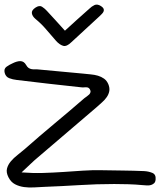

<svg xmlns="http://www.w3.org/2000/svg" viewBox="-20 -836 721 856"><path d="M89.8 -170.9Q156.2 -229.5 223.1 -285.2Q290 -340.8 356.4 -398.4Q361.3 -402.3 367.2 -406.2Q373 -410.2 377.4 -414.6Q381.8 -418.9 383.3 -424.8Q384.8 -430.7 380.9 -437.5Q375 -448.2 361.3 -446.8Q347.7 -445.3 336.9 -447.3Q265.6 -455.1 195.3 -462.9Q125 -470.7 54.7 -479.5Q37.1 -481.4 21.5 -487.3Q5.9 -493.2 1 -510.7Q-3.9 -529.3 9.3 -538.6Q22.5 -547.9 38.1 -554.7Q45.9 -558.6 54.2 -561Q62.5 -563.5 70.3 -563.5Q86.9 -563.5 96.7 -545.9Q101.6 -537.1 107.4 -533.2Q113.3 -529.3 120.6 -527.8Q127.9 -526.4 135.7 -526.9Q143.6 -527.3 150.4 -526.4Q200.2 -521.5 250.5 -517.1Q300.8 -512.7 350.6 -507.8Q367.2 -505.9 384.3 -504.4Q401.4 -502.9 416.5 -498.5Q431.6 -494.1 443.8 -485.4Q456.1 -476.6 462.9 -460.9Q469.7 -444.3 467.3 -430.2Q464.8 -416 456.1 -403.3Q447.3 -390.6 435.1 -379.9Q422.9 -369.1 411.1 -358.4Q345.7 -301.8 280.3 -246.6Q214.8 -191.4 149.4 -134.8Q132.8 -121.1 116.7 -105.5Q100.6 -89.8 76.2 -67.4Q126 -63.5 172.4 -64.9Q218.8 -66.4 262.7 -69.3Q306.6 -72.3 349.6 -75.2Q392.6 -78.1 434.6 -77.1Q481.4 -76.2 528.3 -75.7Q575.2 -75.2 622.1 -73.2Q641.6 -72.3 658.7 -65.4Q675.8 -58.6 673.8 -36.1Q672.9 -24.4 667 -19Q661.1 -13.7 653.3 -11.2Q645.5 -8.8 635.3 -9.3Q625 -9.8 615.2 -10.7Q584 -13.7 552.2 -14.6Q520.5 -15.6 489.3 -15.6Q411.1 -15.6 333.5 -10.7Q255.9 -5.9 177.7 -2.9Q156.2 -2 132.8 -0.5Q109.4 1 87.4 -2Q65.4 -4.9 46.9 -14.6Q28.3 -24.4 17.6 -45.9Q6.8 -67.4 11.2 -84.5Q15.6 -101.6 28.3 -116.7Q41 -131.8 58.1 -145Q75.2 -158.2 89.8 -170.9ZM269.5 -699.2Q297.9 -724.6 324.2 -749Q350.6 -773.4 377.9 -796.9Q388.7 -807.6 401.4 -813.5Q414.1 -819.3 430.7 -808.6Q439.5 -802.7 441.9 -796.9Q444.3 -791 441.9 -785.2Q439.5 -779.3 434.6 -774.4Q429.7 -769.5 424.8 -764.6Q393.6 -735.4 361.8 -706.5Q330.1 -677.7 298.8 -648.4Q277.3 -627 261.2 -631.8Q245.1 -636.7 229.5 -654.3Q207 -679.7 186 -704.6Q165 -729.5 137.7 -752Q124 -763.7 122.1 -776.9Q120.1 -790 137.7 -801.8Q155.3 -813.5 167 -806.2Q178.7 -798.8 188.5 -788.1Q209 -766.6 228.5 -744.6Q248 -722.7 269.5 -699.2Z"/></svg>

Font: Scriphy
Style: Regular
Weight: 400
Designer: Ala M. Lockhart
Foundry: Ala M. Lockhart
Version: Version 1.0 2021